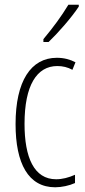

<svg xmlns="http://www.w3.org/2000/svg" viewBox="-20 -784 360 814"><path d="M314 -756V-764H270C239 -713 208 -671 164 -618V-606H186C225 -643 283 -709 314 -756ZM214 10C241 10 274 3 298 -8V-43C271 -31 244 -24 218 -24C124 -24 84 -117 84 -259C84 -422 136 -504 223 -504C246 -504 267 -499 287 -488L300 -520C277 -532 251 -539 221 -539C111 -539 46 -440 46 -258C46 -91 100 10 214 10Z"/></svg>

Font: Noto Sans ExtraCondensed ExtraLight
Style: Regular
Weight: 200
Width: 2
Designer: Monotype Design Team
Foundry: Monotype Imaging Inc.
Version: Version 2.013